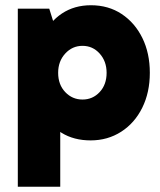

<svg xmlns="http://www.w3.org/2000/svg" viewBox="-20 -523 612 733"><path d="M326 13Q262 13 215 -16Q168 -45 142 -102Q116 -159 116 -245Q116 -325 142.5 -382.5Q169 -440 216.5 -471.5Q264 -503 327 -503Q394 -503 444.5 -469.5Q495 -436 523.5 -378Q552 -320 552 -245Q552 -170 523 -111.5Q494 -53 442.5 -20Q391 13 326 13ZM48 190V-490H168L210 -356H201V-144H210V190ZM295 -143Q334 -143 360.5 -171.5Q387 -200 387 -245Q387 -289 360.5 -318.5Q334 -348 295 -348Q256 -348 229 -318.5Q202 -289 202 -245Q202 -200 229 -171.5Q256 -143 295 -143Z"/></svg>

Font: Gabarito ExtraBold
Style: Regular
Weight: 800
Designer: Leandro Assis / Alvaro Franca / Felipe Casaprima
Foundry: Naipe Foundry
Version: Version 1.000